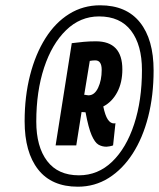

<svg xmlns="http://www.w3.org/2000/svg" viewBox="-20 -913 600 725"><path d="M274 -208Q175 -208 124 -273Q73 -338 73 -455Q73 -549 93.5 -629Q114 -709 151.5 -768.5Q189 -828 241.5 -860.5Q294 -893 358 -893Q457 -893 508.5 -828.5Q560 -764 560 -647Q560 -552 539.5 -472Q519 -392 481 -333Q443 -274 390.5 -241Q338 -208 274 -208ZM278 -251Q350 -251 403.5 -302.5Q457 -354 486.5 -444Q516 -534 516 -648Q516 -743 475 -797Q434 -851 354 -851Q283 -851 229.5 -799Q176 -747 146.5 -657.5Q117 -568 117 -454Q117 -359 158 -305Q199 -251 278 -251ZM190 -364 251 -750Q274 -753 296 -755Q318 -757 342 -757Q442 -757 442 -651Q442 -601 422.5 -564.5Q403 -528 370 -511Q377 -477 387 -462Q397 -447 410 -447Q414 -447 416 -448L407 -364Q402 -362 394 -360.5Q386 -359 382 -359Q365 -359 351.5 -367Q338 -375 326 -402.5Q314 -430 303 -489Q299 -489 295.5 -489.5Q292 -490 288 -490L268 -364ZM314 -553Q337 -553 350.5 -581.5Q364 -610 364 -649Q364 -685 340 -685Q334 -685 329.5 -684.5Q325 -684 319 -683L298 -555Q303 -555 306.5 -554Q310 -553 314 -553Z"/></svg>

Font: Georama Condensed
Style: Bold Italic
Weight: 700
Width: 3
Italic angle: -9°
Designer: Jean-Baptiste Levee
Foundry: Production Type
Version: Version 1.000